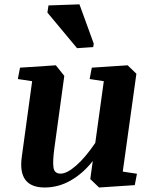

<svg xmlns="http://www.w3.org/2000/svg" viewBox="-20 -835 696 866"><path d="M181.6 10.7Q58.1 10.7 78.6 -129.9L125 -468.8L60.5 -478.5L70.3 -529.8L231.9 -540.5L270 -492.7L225.1 -165.5Q217.3 -107.4 221.2 -79.6Q225.1 -51.8 253.4 -51.8Q281.7 -51.8 323.2 -87.9Q364.7 -124 409.7 -190.4L448.2 -468.8L384.3 -478.5L394 -529.8L555.7 -540.5L595.2 -502.4L533.7 -61L597.7 -51.3L587.9 0L426.8 10.7L387.2 -27.3L398.4 -108.9Q355.5 -53.7 299.8 -21.5Q244.1 10.7 181.6 10.7ZM400.4 -622.6 327.6 -617.7 193.8 -778.3 198.7 -810.5 338.4 -815.4 402.8 -638.2Z"/></svg>

Font: NoticiaText-BoldItalic
Style: Bold Italic
Weight: 700
Italic angle: -8°
Designer: JM Sole
Foundry: JM Sole
Version: Version 1.003